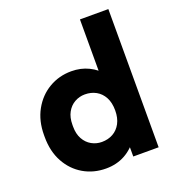

<svg xmlns="http://www.w3.org/2000/svg" viewBox="-134 -836 871 953"><g transform="rotate(-20 301.5 -360.0)"><path d="M265 10Q199 10 146 -21Q93 -52 62 -108.5Q31 -165 31 -241V-251Q31 -326 62.5 -383Q94 -440 147.5 -471.5Q201 -503 266 -503Q316 -503 357 -483Q398 -463 426 -428L395 -392V-730H545V0H411V-116L440 -85Q410 -39 365.5 -14.5Q321 10 265 10ZM290 -121Q323 -121 349 -135.5Q375 -150 390 -178Q405 -206 405 -246Q405 -287 390 -315Q375 -343 349 -357.5Q323 -372 290 -372Q261 -372 236 -358Q211 -344 196 -317Q181 -290 181 -251V-241Q181 -203 196 -176Q211 -149 236 -135Q261 -121 290 -121Z"/></g></svg>

Font: SUSE ExtraBold
Style: Regular
Weight: 800
Designer: Rene Bieder
Foundry: SUSE
Version: Version 1.000